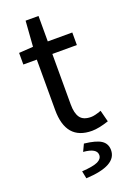

<svg xmlns="http://www.w3.org/2000/svg" viewBox="-160 -680 659 964"><g transform="rotate(-20 169.0 -198.0)"><path d="M235 12Q96 12 96 -150V-419H24V-481L100 -486L110 -622H179V-486H310V-419H179V-149Q179 -102 196 -78.5Q213 -55 254 -55Q274 -55 309 -68L325 -6Q271 12 235 12ZM126 226 118 186Q179 182 203 170.5Q227 159 227 138Q227 102 156 96L174 58Q238 65 264.5 83Q291 101 291 135Q291 218 126 226Z"/></g></svg>

Font: Toshiba Sans
Style: Regular
Weight: 400
Designer: Paul D. Hunt
Foundry: Toshiba Corporation
Version: Version 2.020;PS 2.0;hotconv 1.0.86;makeotf.lib2.5.63406